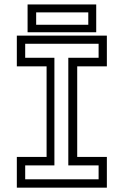

<svg xmlns="http://www.w3.org/2000/svg" viewBox="-20 -864 570 884"><path d="M57.5 0V-141.5H194.5V-558.5H57.5V-700H472V-558.5H335.5V-141.5H472V0ZM96 -38.5H434V-102.5H294.5V-598H434V-662.5H96V-598H230.5V-102.5H96ZM107 -715.5V-843.5H423V-715.5ZM146.5 -750H386.5V-807H146.5Z"/></svg>

Font: Tourney
Style: Regular
Weight: 400
Designer: Tyler Finck
Foundry: Etcetera Type Co
Version: Version 1.015